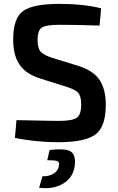

<svg xmlns="http://www.w3.org/2000/svg" viewBox="-20 -722 610 991"><path d="M285 -702Q412 -702 502 -679L494 -590Q380 -594 289 -594Q220 -594 197 -580.5Q174 -567 174 -515Q174 -472 190.5 -454.5Q207 -437 251 -423L384 -382Q463 -357 494.5 -308.5Q526 -260 526 -181Q526 -67 472 -27.5Q418 12 281 12Q167 12 57 -10L65 -102Q240 -98 284 -98Q353 -98 376 -114Q399 -130 399 -182Q399 -226 383.5 -243Q368 -260 326 -273L187 -317Q112 -341 80 -389.5Q48 -438 48 -517Q48 -630 100.5 -666Q153 -702 285 -702ZM236 52Q309 44 338.5 56.5Q368 69 367 117Q365 186 312.5 221.5Q260 257 182 247L199 188Q235 189 259 172.5Q283 156 285 127Q286 113 274 109Q262 105 224 105Z"/></svg>

Font: Exo 2 Semi Bold
Style: Regular
Weight: 600
Designer: Natanael Gama
Version: Version 1.001;PS 001.001;hotconv 1.0.88;makeotf.lib2.5.64775